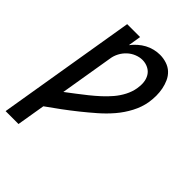

<svg xmlns="http://www.w3.org/2000/svg" viewBox="-243 -635 957 957"><g transform="rotate(45 235.0 -156.5)"><path d="M-30 215 92 -520H183L172 -452Q185 -469 201.5 -483.5Q218 -498 236.5 -508Q255 -518 275.5 -523Q296 -528 316 -528Q340 -528 363 -520.5Q386 -513 402.5 -497.5Q419 -482 428.5 -461Q438 -440 442.5 -417Q447 -394 447 -370Q447 -346 443 -321Q436 -280 415 -240Q394 -200 365 -166Q336 -132 301 -101.5Q266 -71 231 -43Q196 -15 159.5 12Q123 39 86 65L61 215ZM106 -56Q131 -75 156 -94Q181 -113 206 -133Q231 -153 254.5 -174.5Q278 -196 298.5 -220Q319 -244 333.5 -272Q348 -300 353 -329Q357 -351 355 -372.5Q353 -394 342.5 -411.5Q332 -429 313 -438.5Q294 -448 272 -448Q252 -448 231 -439.5Q210 -431 193.5 -415.5Q177 -400 166.5 -380Q156 -360 153 -339Z"/></g></svg>

Font: Iosevka SS18 Medium
Style: Italic
Weight: 500
Italic angle: -9°
Monospace: yes
Designer: Belleve Invis
Foundry: Belleve Invis
Version: Version 25.1.1; ttfautohint (v1.8.4)